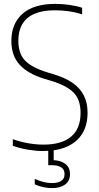

<svg xmlns="http://www.w3.org/2000/svg" viewBox="-20 -769 509 989"><path d="M200.5 9Q165.5 9 125 2.2Q84.5 -4.5 46 -18V-52Q74.5 -42 101.2 -36Q128 -30 153.5 -27Q179 -24 203 -24Q297.5 -24 346.2 -65Q395 -106 395 -187.5Q395 -256.5 358.2 -293Q321.5 -329.5 237.5 -354.5L209 -363Q124.5 -388.5 81.5 -435.2Q38.5 -482 38.5 -558Q38.5 -647 96 -698Q153.5 -749 265 -749Q299 -749 336 -744Q373 -739 403 -729V-695Q367 -706.5 332.5 -711.2Q298 -716 263 -716Q199.5 -716 157.8 -698Q116 -680 95.2 -645Q74.5 -610 74.5 -560Q74.5 -493.5 109 -457.2Q143.5 -421 224.5 -396L253 -387.5Q313 -370 352.2 -343.2Q391.5 -316.5 411.2 -278.5Q431 -240.5 431 -189Q431 -125 404 -81Q377 -37 325.8 -14Q274.5 9 200.5 9ZM248.5 200Q226.5 200 203 195Q179.5 190 159 180.5V152.5Q186 164.5 207 169.2Q228 174 248.5 174Q278 174 295.2 163Q312.5 152 312.5 128Q312.5 104 295.2 93Q278 82 247.5 82H228.5V-10H256.5V71L249.5 56Q289.5 56 315 74Q340.5 92 340.5 128Q340.5 163.5 315 181.8Q289.5 200 248.5 200Z"/></svg>

Font: Encode Sans SC SemiCondensed Thin
Style: Regular
Weight: 250
Width: 4
Designer: Multiple Designers
Foundry: Impallari Type
Version: Version 3.002